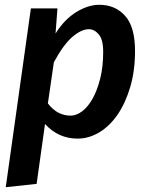

<svg xmlns="http://www.w3.org/2000/svg" viewBox="-20 -564 627 802"><path d="M304 15Q224 15 168 -46L133 204L4 218L109 -529H220L212 -424Q249 -483 298.5 -513.5Q348 -544 395 -544Q461 -544 502.5 -498Q544 -452 544 -351Q544 -268 524 -200.5Q504 -133 471 -85Q438 -37 394.5 -11Q351 15 304 15ZM275 -81Q299 -81 323 -99Q347 -117 366.5 -151.5Q386 -186 398.5 -235.5Q411 -285 411 -348Q411 -399 392.5 -420.5Q374 -442 351 -442Q320 -442 282.5 -410Q245 -378 205 -304L180 -132Q201 -105 224.5 -93Q248 -81 275 -81Z"/></svg>

Font: Xgbmvzvtohvqztyvzapvmeyoton
Style: Regular
Weight: 500
Italic angle: -8°
Designer: Carrois Corporate & Edenspiekermann
Foundry: Carrois Corporate GbR & Edenspiekermann AG
Version: Version 2.001